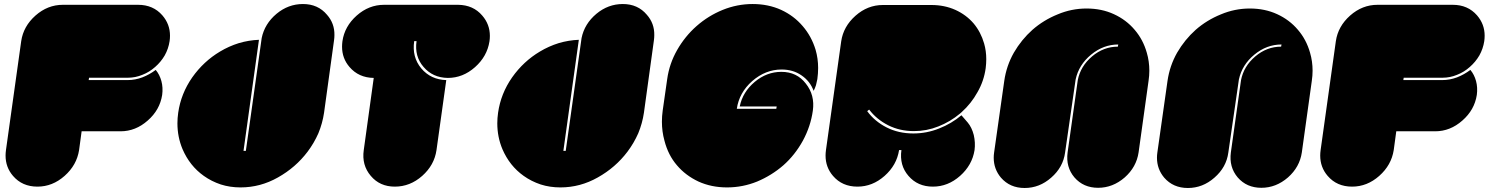

<svg xmlns="http://www.w3.org/2000/svg" viewBox="-20 -940 7465 959"><path d="M757.8 -590.8Q777.3 -567.4 786.1 -535.2Q794.9 -502.9 790 -465.8Q778.3 -390.6 717.8 -337.9Q657.2 -284.2 582 -284.2Q516.6 -284.2 387.7 -284.2Q383.8 -252.9 375 -190.4Q363.3 -115.2 302.7 -61.5Q242.2 -7.8 167 -7.8Q90.8 -7.8 44.9 -61.5Q7.8 -104.5 7.8 -163.1Q7.8 -175.8 9.8 -190.4Q35.2 -371.1 85.9 -734.4Q96.7 -808.6 157.2 -862.3Q217.8 -916 293.9 -916Q418.9 -916 669.9 -916Q745.1 -916 791 -863.3Q829.1 -819.3 829.1 -761.7Q829.1 -748 827.1 -734.4Q821.3 -696.3 802.7 -663.1Q783.2 -629.9 754.9 -605.5Q726.6 -580.1 691.4 -566.4Q656.2 -551.8 619.1 -551.8Q553.7 -551.8 424.8 -551.8Q423.8 -547.9 422.9 -540Q487.3 -540 617.2 -540Q655.3 -540 691.4 -553.7Q726.6 -567.4 757.8 -590.8Z M1598.6 -377Q1590.8 -324.2 1570.3 -274.4Q1548.8 -225.6 1516.6 -182.6Q1457 -103.5 1368.2 -53.7Q1280.3 -3.9 1181.6 -3.9Q1128.9 -3.9 1083 -18.6Q1036.1 -34.2 998 -61.5Q927.7 -111.3 891.6 -195.3Q866.2 -255.9 866.2 -324.2Q866.2 -349.6 870.1 -377Q883.8 -472.7 940.4 -553.7Q997.1 -633.8 1079.1 -682.6Q1123 -709 1172.9 -724.6Q1222.7 -739.3 1273.4 -741.2Q1248 -556.6 1196.3 -186.5Q1200.2 -186.5 1208 -186.5Q1234.4 -375 1287.1 -750Q1301.8 -821.3 1361.3 -871.1Q1419.9 -919.9 1493.2 -919.9Q1568.4 -919.9 1613.3 -866.2Q1651.4 -823.2 1650.4 -764.6Q1650.4 -752 1648.4 -738.3Q1631.8 -617.2 1598.6 -377Z M2424.8 -733.4Q2413.1 -658.2 2352.5 -604.5Q2292 -550.8 2216.8 -550.8Q2141.6 -551.8 2095.7 -605.5Q2049.8 -658.2 2060.5 -734.4Q2056.6 -734.4 2048.8 -734.4Q2037.1 -655.3 2084 -598.6Q2131.8 -542 2209 -540Q2193.4 -422.9 2160.2 -190.4Q2149.4 -115.2 2088.9 -61.5Q2028.3 -7.8 1952.1 -7.8Q1877 -7.8 1832 -61.5Q1786.1 -115.2 1796.9 -190.4Q1813.5 -310.5 1846.7 -550.8Q1771.5 -551.8 1725.6 -605.5Q1688.5 -648.4 1688.5 -707Q1688.5 -719.7 1690.4 -734.4Q1701.2 -808.6 1761.7 -862.3Q1822.3 -916 1898.4 -916Q2021.5 -916 2268.6 -916Q2343.8 -915 2388.7 -862.3Q2426.8 -818.4 2426.8 -760.7Q2426.8 -747.1 2424.8 -733.4Z M3196.3 -377Q3188.5 -324.2 3168 -274.4Q3146.5 -225.6 3114.3 -182.6Q3054.7 -103.5 2965.8 -53.7Q2877.9 -3.9 2779.3 -3.9Q2726.6 -3.9 2680.7 -18.6Q2633.8 -34.2 2595.7 -61.5Q2525.4 -111.3 2489.3 -195.3Q2463.9 -255.9 2463.9 -324.2Q2463.9 -349.6 2467.8 -377Q2481.4 -472.7 2538.1 -553.7Q2594.7 -633.8 2676.8 -682.6Q2720.7 -709 2770.5 -724.6Q2820.3 -739.3 2871.1 -741.2Q2845.7 -556.6 2793.9 -186.5Q2797.9 -186.5 2805.7 -186.5Q2832 -375 2884.8 -750Q2899.4 -821.3 2959 -871.1Q3017.6 -919.9 3090.8 -919.9Q3166 -919.9 3210.9 -866.2Q3249 -823.2 3248 -764.6Q3248 -752 3246.1 -738.3Q3229.5 -617.2 3196.3 -377Z M4040 -387.7Q4029.3 -309.6 3990.2 -237.3Q3950.2 -165 3892.6 -114.3Q3834 -63.5 3761.7 -33.2Q3689.5 -3.9 3611.3 -3.9Q3533.2 -3.9 3468.8 -33.2Q3404.3 -63.5 3361.3 -114.3Q3317.4 -165 3298.8 -237.3Q3286.1 -283.2 3286.1 -332Q3286.1 -359.4 3290 -387.7Q3297.9 -440.4 3312.5 -544.9Q3323.2 -622.1 3362.3 -690.4Q3401.4 -758.8 3459 -809.6Q3517.6 -861.3 3589.8 -890.6Q3662.1 -919.9 3739.3 -919.9Q3817.4 -919.9 3881.8 -890.6Q3945.3 -861.3 3989.3 -809.6Q4033.2 -758.8 4053.7 -691.4Q4066.4 -647.5 4066.4 -600.6Q4066.4 -573.2 4062.5 -544.9Q4059.6 -529.3 4055.7 -514.6Q4050.8 -499 4043.9 -486.3Q4026.4 -534.2 3983.4 -563.5Q3941.4 -592.8 3883.8 -592.8Q3803.7 -592.8 3737.3 -535.2Q3671.9 -477.5 3660.2 -396.5Q3725.6 -396.5 3857.4 -396.5Q3858.4 -400.4 3859.4 -408.2Q3797.9 -408.2 3674.8 -408.2Q3689.5 -480.5 3750 -531.2Q3809.6 -581.1 3882.8 -581.1Q3960 -581.1 4004.9 -522.5Q4050.8 -464.8 4040 -387.7Z M4775.4 -373Q4726.6 -332 4667 -308.6Q4608.4 -285.2 4544.9 -285.2Q4473.6 -285.2 4416 -314.5Q4358.4 -343.8 4321.3 -392.6Q4318.4 -390.6 4311.5 -384.8Q4348.6 -334 4408.2 -303.7Q4467.8 -273.4 4542 -273.4Q4608.4 -273.4 4669.9 -297.9Q4732.4 -322.3 4782.2 -364.3Q4793 -351.6 4813.5 -328.1Q4834 -303.7 4843.8 -265.6Q4852.5 -227.5 4847.7 -190.4Q4835.9 -115.2 4775.4 -61.5Q4714.8 -7.8 4639.6 -7.8Q4563.5 -7.8 4517.6 -61.5Q4471.7 -114.3 4482.4 -190.4Q4478.5 -190.4 4470.7 -190.4Q4459 -115.2 4398.4 -61.5Q4337.9 -7.8 4262.7 -7.8Q4186.5 -7.8 4140.6 -61.5Q4103.5 -104.5 4103.5 -163.1Q4103.5 -175.8 4105.5 -190.4Q4130.9 -371.1 4181.6 -733.4Q4192.4 -807.6 4252.9 -861.3Q4313.5 -915 4389.6 -915Q4470.7 -915 4632.8 -915Q4697.3 -915 4752 -890.6Q4805.7 -866.2 4842.8 -823.2Q4878.9 -780.3 4895.5 -722.7Q4906.2 -685.5 4906.2 -644.5Q4906.2 -623 4903.3 -599.6Q4894.5 -535.2 4862.3 -479.5Q4831.1 -422.9 4783.2 -379.9Q4781.2 -377.9 4775.4 -373Z M4996.1 -536.1Q5006.8 -611.3 5043.9 -676.8Q5082 -742.2 5136.7 -791Q5192.4 -839.8 5262.7 -868.2Q5332 -897.5 5407.2 -897.5Q5482.4 -897.5 5543.9 -869.1Q5605.5 -840.8 5647.5 -791Q5689.5 -742.2 5708 -676.8Q5720.7 -633.8 5720.7 -586.9Q5720.7 -562.5 5716.8 -536.1Q5700.2 -417 5667 -178.7Q5656.2 -105.5 5597.7 -53.7Q5538.1 -2 5464.8 -2Q5391.6 -2 5346.7 -53.7Q5302.7 -105.5 5312.5 -178.7Q5329.1 -299.8 5363.3 -540Q5377 -609.4 5434.6 -658.2Q5492.2 -707 5563.5 -707Q5563.5 -710.9 5565.4 -717.8Q5491.2 -717.8 5429.7 -667Q5368.2 -616.2 5352.5 -543Q5335 -420.9 5299.8 -177.7Q5290 -104.5 5230.5 -52.7Q5171.9 -1 5097.7 -1Q5024.4 -1 4979.5 -52.7Q4943.4 -95.7 4943.4 -152.3Q4943.4 -165 4945.3 -177.7Q4961.9 -296.9 4996.1 -536.1Z M5811.5 -536.1Q5822.3 -611.3 5859.4 -676.8Q5897.5 -742.2 5952.1 -791Q6007.8 -839.8 6078.1 -868.2Q6147.5 -897.5 6222.7 -897.5Q6297.9 -897.5 6359.4 -869.1Q6420.9 -840.8 6462.9 -791Q6504.9 -742.2 6523.4 -676.8Q6536.1 -633.8 6536.1 -586.9Q6536.1 -562.5 6532.2 -536.1Q6515.6 -417 6482.4 -178.7Q6471.7 -105.5 6413.1 -53.7Q6353.5 -2 6280.3 -2Q6207 -2 6162.1 -53.7Q6118.2 -105.5 6127.9 -178.7Q6144.5 -299.8 6178.7 -540Q6192.4 -609.4 6250 -658.2Q6307.6 -707 6378.9 -707Q6378.9 -710.9 6380.9 -717.8Q6306.6 -717.8 6245.1 -667Q6183.6 -616.2 6168 -543Q6150.4 -420.9 6115.2 -177.7Q6105.5 -104.5 6045.9 -52.7Q5987.3 -1 5913.1 -1Q5839.8 -1 5794.9 -52.7Q5758.8 -95.7 5758.8 -152.3Q5758.8 -165 5760.7 -177.7Q5777.3 -296.9 5811.5 -536.1Z M7324.2 -590.8Q7343.8 -567.4 7352.5 -535.2Q7361.3 -502.9 7356.4 -465.8Q7344.7 -390.6 7284.2 -337.9Q7223.6 -284.2 7148.4 -284.2Q7083 -284.2 6954.1 -284.2Q6950.2 -252.9 6941.4 -190.4Q6929.7 -115.2 6869.1 -61.5Q6808.6 -7.8 6733.4 -7.8Q6657.2 -7.8 6611.3 -61.5Q6574.2 -104.5 6574.2 -163.1Q6574.2 -175.8 6576.2 -190.4Q6601.6 -371.1 6652.3 -734.4Q6663.1 -808.6 6723.6 -862.3Q6784.2 -916 6860.4 -916Q6985.4 -916 7236.3 -916Q7311.5 -916 7357.4 -863.3Q7395.5 -819.3 7395.5 -761.7Q7395.5 -748 7393.6 -734.4Q7387.7 -696.3 7369.1 -663.1Q7349.6 -629.9 7321.3 -605.5Q7293 -580.1 7257.8 -566.4Q7222.7 -551.8 7185.5 -551.8Q7120.1 -551.8 6991.2 -551.8Q6990.2 -547.9 6989.3 -540Q7053.7 -540 7183.6 -540Q7221.7 -540 7257.8 -553.7Q7293 -567.4 7324.2 -590.8Z"/></svg>

Font: Superfatty Italic
Style: Italic
Weight: 400
Version: Version 1.0